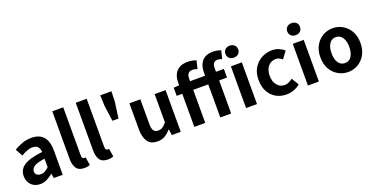

<svg xmlns="http://www.w3.org/2000/svg" viewBox="-26 -1610 4717 2423"><g transform="rotate(-20 2332.0 -399.0)"><path d="M217 14Q167 14 129.5 -7.5Q92 -29 71.5 -67Q51 -105 51 -152Q51 -242 128 -291.5Q205 -341 374 -359Q372 -400 351 -428Q330 -456 278 -456Q239 -456 201 -441Q163 -426 124 -403L71 -500Q121 -531 180 -552.5Q239 -574 305 -574Q412 -574 466 -511.5Q520 -449 520 -327V0H400L390 -60H386Q349 -29 307 -7.5Q265 14 217 14ZM265 -101Q297 -101 322 -115.5Q347 -130 374 -156V-269Q271 -256 231 -229Q191 -202 191 -164Q191 -131 212 -116Q233 -101 265 -101Z M808 14Q732 14 701 -32.5Q670 -79 670 -157V-798H817V-151Q817 -126 826.5 -116Q836 -106 846 -106Q851 -106 855 -106.5Q859 -107 866 -108L884 1Q871 6 852.5 10Q834 14 808 14Z M1123 14Q1047 14 1016 -32.5Q985 -79 985 -157V-798H1132V-151Q1132 -126 1141.5 -116Q1151 -106 1161 -106Q1166 -106 1170 -106.5Q1174 -107 1181 -108L1199 1Q1186 6 1167.5 10Q1149 14 1123 14Z M1342 -426 1313 -641 1308 -780H1458L1453 -641L1424 -426Z M1792 14Q1701 14 1660 -45.5Q1619 -105 1619 -210V-560H1766V-229Q1766 -165 1785 -138.5Q1804 -112 1844 -112Q1879 -112 1904.5 -128.5Q1930 -145 1958 -182V-560H2105V0H1985L1974 -80H1970Q1934 -37 1891.5 -11.5Q1849 14 1792 14Z M2636 0V-444H2434V0H2287V-444H2212V-553L2287 -559V-598Q2287 -656 2307.5 -701.5Q2328 -747 2372.5 -774Q2417 -801 2489 -801Q2522 -801 2551.5 -794.5Q2581 -788 2601 -780L2574 -671Q2559 -678 2543.5 -681.5Q2528 -685 2506 -685Q2474 -685 2454 -663.5Q2434 -642 2434 -598V-560H2636V-605Q2636 -664 2655.5 -710.5Q2675 -757 2717.5 -784.5Q2760 -812 2830 -812Q2863 -812 2890.5 -806Q2918 -800 2937 -793L2910 -684Q2880 -696 2850 -696Q2817 -696 2799.5 -675.5Q2782 -655 2782 -608V-560H2888V-444H2782V0ZM2982 0V-560H3129V0ZM3056 -650Q3018 -650 2994.5 -672Q2971 -694 2971 -731Q2971 -767 2994.5 -789Q3018 -811 3056 -811Q3094 -811 3118 -789Q3142 -767 3142 -731Q3142 -694 3118 -672Q3094 -650 3056 -650Z M3524 14Q3446 14 3384.5 -20.5Q3323 -55 3287 -121Q3251 -187 3251 -280Q3251 -373 3291 -438.5Q3331 -504 3396 -539Q3461 -574 3537 -574Q3589 -574 3629 -556Q3669 -538 3700 -512L3630 -417Q3609 -435 3588.5 -444.5Q3568 -454 3545 -454Q3481 -454 3441 -406.5Q3401 -359 3401 -280Q3401 -201 3440.5 -153.5Q3480 -106 3540 -106Q3570 -106 3598 -119Q3626 -132 3649 -151L3708 -54Q3668 -19 3619.5 -2.5Q3571 14 3524 14Z M3813 0V-560H3960V0ZM3887 -650Q3849 -650 3825 -672Q3801 -694 3801 -731Q3801 -767 3825 -789Q3849 -811 3887 -811Q3925 -811 3948.5 -789Q3972 -767 3972 -731Q3972 -694 3948.5 -672Q3925 -650 3887 -650Z M4351 14Q4281 14 4219.5 -20.5Q4158 -55 4120 -121Q4082 -187 4082 -280Q4082 -373 4120 -438.5Q4158 -504 4219.5 -539Q4281 -574 4351 -574Q4421 -574 4482.5 -539Q4544 -504 4582 -438.5Q4620 -373 4620 -280Q4620 -187 4582 -121Q4544 -55 4482.5 -20.5Q4421 14 4351 14ZM4351 -106Q4408 -106 4439 -153.5Q4470 -201 4470 -280Q4470 -359 4439 -406.5Q4408 -454 4351 -454Q4294 -454 4263 -406.5Q4232 -359 4232 -280Q4232 -201 4263 -153.5Q4294 -106 4351 -106Z"/></g></svg>

Font: Chiron Sans HK TT
Style: Bold
Weight: 700
Designer: Ryoko NISHIZUKA 西塚涼子 (kana, bopomofo & ideographs); Paul D. Hunt (Latin, Greek & Cyrillic); Sandoll Communications 산돌커뮤니
Foundry: Adobe
Version: Version 2.022;hotconv 1.0.109;makeotfexe 2.5.65596